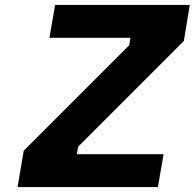

<svg xmlns="http://www.w3.org/2000/svg" viewBox="-20 -757 788 777"><path d="M51 0 76 -147 503 -574 508 -604H180L203 -737H748L724 -591L296 -163L291 -133H642L619 0Z"/></svg>

Font: Tomorrow SemiBold
Style: Italic
Weight: 600
Italic angle: -10°
Designer: Tony de Marco, Monica Rizzolli
Foundry: Just in Type
Version: Version 2.002